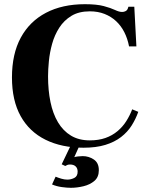

<svg xmlns="http://www.w3.org/2000/svg" viewBox="-20 -692 708 915"><path d="M378 12Q274 12 197 -26Q120 -64 78.5 -138.5Q37 -213 37 -323Q37 -435 79 -512.5Q121 -590 199 -631Q277 -672 385 -672Q441 -672 474.5 -663Q508 -654 528 -644.5Q548 -635 562 -635Q571 -635 578.5 -639Q586 -643 589 -651L592 -660H620L630 -471H595Q588 -508 572.5 -538.5Q557 -569 533.5 -591Q510 -613 478.5 -625.5Q447 -638 408 -638Q356 -638 320.5 -616.5Q285 -595 262.5 -560Q240 -525 228.5 -483.5Q217 -442 213 -401Q209 -360 209 -328Q209 -262 220.5 -206Q232 -150 256.5 -109Q281 -68 318.5 -45.5Q356 -23 408 -23Q450 -23 482.5 -34.5Q515 -46 540 -67Q565 -88 582 -115Q599 -142 610 -171L639 -159Q627 -125 607.5 -94Q588 -63 557 -39Q526 -15 482 -1.5Q438 12 378 12ZM318 203Q299 203 274 199.5Q249 196 228 187L245 150Q257 155 272 159.5Q287 164 301 164Q318 164 334 156Q350 148 350 126Q350 110 340.5 101Q331 92 314 92Q306 92 301 94Q296 96 291 99L274 91L318 -1H360L334 57Q339 55 351.5 53.5Q364 52 374 52Q403 52 427 68Q451 84 451 119Q451 152 430 170Q409 188 378 195.5Q347 203 318 203Z"/></svg>

Font: Frank Ruhl Libre ExtraBold
Style: Regular
Weight: 800
Designer: Yanek Iontef
Foundry: Fontef
Version: Version 6.003;gftools[0.9.30]